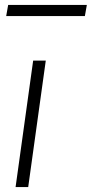

<svg xmlns="http://www.w3.org/2000/svg" viewBox="-20 -756 371 776"><path d="M5 -691H323L331 -736H13ZM43 0H94L165 -511H114Z"/></svg>

Font: Chivo Light
Style: Italic
Weight: 300
Italic angle: -8°
Designer: Hector Gatti
Foundry: Omnibus-Type
Version: Version 1.003;PS 001.003;hotconv 1.0.70;makeotf.lib2.5.58329